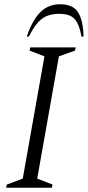

<svg xmlns="http://www.w3.org/2000/svg" viewBox="-20 -883 413 903"><path d="M9 0 12 -15 87 -43 189 -618 119 -645 122 -660H336L333 -645L257 -618L155 -43L227 -15L224 0ZM106 -711Q132 -788 169.5 -825.5Q207 -863 263 -863Q323 -863 347 -825.5Q371 -788 373 -711H363Q355 -756 341.5 -779Q328 -802 307.5 -810Q287 -818 258 -818Q230 -818 206 -810Q182 -802 160 -779Q138 -756 116 -711Z"/></svg>

Font: Spectral SC Light
Style: Italic
Weight: 300
Italic angle: -10°
Designer: Jean-Baptiste Levee
Foundry: Production Type
Version: Version 2.001